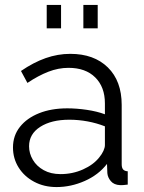

<svg xmlns="http://www.w3.org/2000/svg" viewBox="-20 -748 585 778"><path d="M32.6 -150.4Q32.6 -198.6 60.9 -234.1Q89.1 -269.6 138.5 -289.3Q187.9 -309 253 -309Q290.6 -309 331.9 -302.9Q373.1 -296.8 405.1 -284.9V-329.1Q405.1 -395.3 366 -434.2Q326.9 -473.1 257.7 -473.1Q216.5 -473.1 175.8 -457.3Q135.1 -441.5 91.1 -412L65 -460.4Q115.7 -495.1 164.9 -512.5Q214.2 -529.8 264.8 -529.8Q360.9 -529.8 417 -474.8Q473.1 -419.7 473.1 -322.8V-82.3Q473.1 -68.1 479 -61.3Q484.9 -54.6 497.6 -53.9V0Q486.6 1.4 479.1 2Q471.5 2.5 466.6 2.2Q441.8 1.1 429.1 -14Q416.4 -29.1 415 -46.4L413.6 -83.8Q379 -39.2 323.1 -14.6Q267.2 10 209.1 10Q158.6 10 118.5 -11.4Q78.4 -32.7 55.5 -69.2Q32.6 -105.7 32.6 -150.4ZM382.4 -110.5Q393.2 -123.6 399.2 -136.9Q405.1 -150.2 405.1 -159.9V-236.1Q371.5 -249.3 334.7 -256.1Q297.9 -262.9 260.8 -262.9Q187.9 -262.9 142.8 -233.9Q97.8 -204.9 97.8 -155.4Q97.8 -126.2 113.1 -100.4Q128.3 -74.5 157.1 -58.5Q185.8 -42.5 225.3 -42.5Q274 -42.5 316.4 -61.5Q358.9 -80.5 382.4 -110.5ZM169.3 -633.2V-727.9H227.4V-633.2ZM317.8 -633.2V-727.9H375.9V-633.2Z"/></svg>

Font: Raleway Thin
Style: Regular
Weight: 100
Designer: Matt McInerney, Pablo Impallari, Rodrigo Fuenzalida
Foundry: Matt McInerney, Pablo Impallari, Rodrigo Fuenzalida
Version: Version 4.026